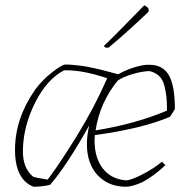

<svg xmlns="http://www.w3.org/2000/svg" viewBox="-20 -702 706 729"><path d="M381 -521 374 -527 416 -568 523 -677 528 -682Q536 -678 543 -671L545 -660Q545 -657 487.5 -604.5Q430 -552 392 -521ZM107 7Q37 -21 37 -133Q37 -252 113 -361Q140 -398 178 -427.5Q216 -457 228 -457Q245 -457 263.5 -455Q282 -453 294 -451.5Q306 -450 328.5 -445Q351 -440 358.5 -438.5Q366 -437 395 -429Q424 -421 429 -420Q456 -436 490.5 -446.5Q525 -457 545 -456Q597 -457 620.5 -417.5Q644 -378 644 -288L626 -259Q523 -214 340 -189Q340 -185 339.5 -177Q339 -169 339 -165Q340 -101 371 -61.5Q402 -22 459 -17Q481 -19 523 -41Q565 -63 595 -88L608 -75Q565 -34 520 -10Q481 7 458 7Q392 7 351 -36.5Q310 -80 310 -155Q310 -190 319 -226Q232 -71 170 0Q138 7 107 7ZM161 -20Q205 -78 271.5 -185.5Q338 -293 387 -405Q297 -435 234 -435H223Q158 -401 113.5 -312.5Q69 -224 67 -134Q65 -64 106 -31Q112 -28 161 -20ZM427 -396Q359 -313 343 -207Q493 -231 614 -282Q614 -313 612 -333.5Q610 -354 604 -377Q598 -400 584 -413.5Q570 -427 548 -432Q523 -432 486 -421.5Q449 -411 427 -396Z"/></svg>

Font: Albura ExtraLight
Style: Italic
Weight: 156
Italic angle: -7°
Designer: Mercedes Jáuregui
Foundry: Omnibus-Type Team
Version: Version 1.000